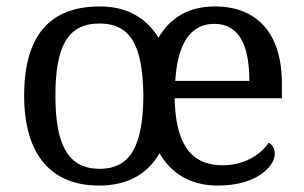

<svg xmlns="http://www.w3.org/2000/svg" viewBox="-20 -566 945 596"><path d="M287 10C373 10 436 -23 475 -90C514 -25 573 10 657 10C776 10 833 -49 833 -89C833 -106 823 -119 814 -123C790 -87 740 -53 671 -53C563 -53 525 -133 522 -261H855V-307C855 -465 776 -546 647 -546C569 -546 510 -514 472 -449C432 -514 370 -546 290 -546C135 -546 55 -456 55 -269C55 -81 143 10 287 10ZM289 -42C189 -42 152 -120 152 -269C152 -418 188 -493 288 -493C384 -493 423 -428 425 -270C424 -118 388 -42 289 -42ZM754 -315H524C531 -430 571 -492 645 -492C725 -492 754 -421 754 -315Z"/></svg>

Font: Noto Serif Balinese
Style: Regular
Weight: 400
Designer: Monotype Design Team
Foundry: Monotype Imaging Inc.
Version: Version 2.005